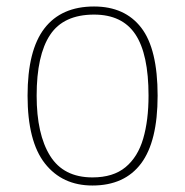

<svg xmlns="http://www.w3.org/2000/svg" viewBox="-20 -562 571 592"><path d="M265 10Q172 10 118.5 -58Q65 -126 65 -267Q65 -407 117 -474.5Q169 -542 270 -542Q365 -542 415.5 -476.5Q466 -411 466 -267Q466 -126 415 -58Q364 10 265 10ZM265 -15Q329 -15 367 -46.5Q405 -78 421.5 -134.5Q438 -191 438 -267Q438 -395 397.5 -456Q357 -517 270 -517Q176 -517 134.5 -454.5Q93 -392 93 -267Q93 -148 134.5 -81.5Q176 -15 265 -15Z"/></svg>

Font: Noto Serif Thin
Style: Regular
Weight: 100
Designer: Monotype Design Team
Foundry: Monotype Imaging Inc.
Version: Version 2.015